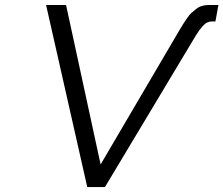

<svg xmlns="http://www.w3.org/2000/svg" viewBox="-20 -759 906 779"><path d="M334 0 167 -738.8H248L388.2 -91.8L709 -638.2Q719.7 -655.8 723.4 -661.9Q727.1 -668 737.8 -683.6Q748.5 -699.2 756.1 -706.1Q763.7 -712.9 775.4 -722.2Q787.1 -731.4 799.8 -735.1Q812.5 -738.8 827.1 -738.8H866.2L854 -671.9H838.9Q828.6 -671.9 819.6 -667.2Q810.5 -662.6 801.5 -652.1Q792.5 -641.6 787.8 -635Q783.2 -628.4 773.9 -613.8L405.8 0Z"/></svg>

Font: Involve
Style: Italic
Weight: 400
Italic angle: -10.5°
Designer: Stefan Peev
Foundry: Context Ltd.
Version: Version 1.001